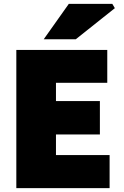

<svg xmlns="http://www.w3.org/2000/svg" viewBox="-20 -968 639 988"><path d="M64 -711H532V-542H268V-448H494V-276H268V-170H544V0H64ZM334 -948H558L571 -926L370 -766H205Z"/></svg>

Font: Nebula Sans Black
Style: Regular
Weight: 900
Designer: Paul D. Hunt for Adobe (as Source Sans)
Foundry: Nebula Entertainment & Broadcasting LLC
Version: Version 1.010